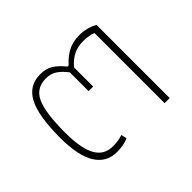

<svg xmlns="http://www.w3.org/2000/svg" viewBox="-102 -625 802 802"><g transform="rotate(-45 298.5 -224.5)"><path d="M69 -206Q69 -335 100 -394Q131 -453 198 -453Q232 -453 255 -438.5Q278 -424 301 -395H308Q334 -424 362.5 -438.5Q391 -453 428 -453Q474 -453 510 -432V0H480V-414Q457 -424 422 -424Q390 -424 365 -411.5Q340 -399 318 -373V-260H291V-371Q272 -396 251.5 -410Q231 -424 202 -424Q145 -424 122 -374Q99 -324 99 -206Q99 -114 123.5 -69.5Q148 -25 200 -25Q233 -25 258 -34L264 -9Q236 4 195 4Q134 4 101.5 -48Q69 -100 69 -206Z"/></g></svg>

Font: Athiti ExtraLight
Style: Regular
Weight: 275
Designer: CadsonDemak Team
Foundry: CadsonDemak
Version: Version 1.033